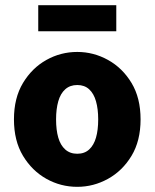

<svg xmlns="http://www.w3.org/2000/svg" viewBox="-20 -711 598 743"><path d="M279 12Q215 12 159.5 -19Q104 -50 69 -108Q34 -166 34 -249Q34 -332 69 -390Q104 -448 159.5 -479Q215 -510 279 -510Q342 -510 398 -479Q454 -448 489 -390Q524 -332 524 -249Q524 -166 489 -108Q454 -50 398 -19Q342 12 279 12ZM279 -116Q307 -116 325 -132.5Q343 -149 351.5 -178.5Q360 -208 360 -249Q360 -289 351.5 -319Q343 -349 325 -365.5Q307 -382 279 -382Q251 -382 232.5 -365.5Q214 -349 205.5 -319Q197 -289 197 -249Q197 -208 205.5 -178.5Q214 -149 232.5 -132.5Q251 -116 279 -116ZM128 -590V-691H430V-590Z"/></svg>

Font: Source Sans 3 ExtraBold
Style: Regular
Weight: 800
Designer: Paul D. Hunt
Foundry: Adobe
Version: Version 3.052;hotconv 1.1.0;makeotfexe 2.6.0